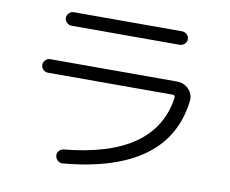

<svg xmlns="http://www.w3.org/2000/svg" viewBox="-82 -831 1164 972"><g transform="rotate(10 500.0 -345.0)"><path d="M144.5 -402.3Q130.9 -402.3 120.6 -412.6Q110.4 -422.9 110.4 -437Q110.4 -451.2 120.6 -461.4Q130.9 -471.7 144.5 -471.7H796.9Q833 -471.7 857.4 -446.3Q881.8 -420.9 877.9 -385.7Q834 -11.7 300.8 37.1Q286.1 39.1 273.9 29.3Q261.7 19.5 259.8 4.9Q257.8 -8.8 267.1 -20Q276.4 -31.2 290 -33.2Q755.9 -77.1 798.8 -389.6Q799.8 -393.6 796.9 -397.9Q793.9 -402.3 789.1 -402.3ZM221.7 -726.6H778.3Q792 -726.6 802.7 -716.3Q813.5 -706.1 813.5 -691.9Q813.5 -677.7 802.7 -667.5Q792 -657.2 778.3 -657.2H221.7Q208 -657.2 197.3 -667.5Q186.5 -677.7 186.5 -691.9Q186.5 -706.1 197.3 -716.3Q208 -726.6 221.7 -726.6Z"/></g></svg>

Font: Rounded-X Mgen+ 1mn regular
Style: Regular
Weight: 400
Designer: [Source Han Sans]
Ryoko NISHIZUKA  (kana & ideographs); Paul D. Hunt (Latin, Greek & Cyrillic); Wenlong ZHANG  (bopomofo
Version: Version 1.059.20150602